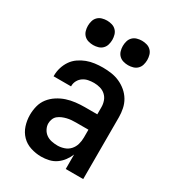

<svg xmlns="http://www.w3.org/2000/svg" viewBox="-181 -842 862 952"><g transform="rotate(30 250.0 -366.0)"><path d="M203 8Q173 8 143 -1.5Q113 -11 92 -32.5Q71 -54 61.5 -83.5Q52 -113 52 -144Q52 -170 58.5 -195.5Q65 -221 81 -241.5Q97 -262 119.5 -276.5Q142 -291 166.5 -299Q191 -307 217 -310Q243 -313 269 -313H340V-354Q340 -372 334 -389Q328 -406 315 -418Q302 -430 284.5 -435Q267 -440 249 -440Q233 -440 217 -437Q201 -434 187.5 -425Q174 -416 166 -401.5Q158 -387 158 -371V-368H58V-373Q58 -396 65 -418.5Q72 -441 85 -460Q98 -479 117.5 -492.5Q137 -506 158.5 -514Q180 -522 203 -525Q226 -528 249 -528Q273 -528 297.5 -524.5Q322 -521 344.5 -511Q367 -501 386 -485Q405 -469 417.5 -448Q430 -427 435 -402.5Q440 -378 440 -354V0H340V-83Q332 -63 318.5 -45Q305 -27 287 -14.5Q269 -2 247 3Q225 8 203 8ZM246 -80Q265 -80 284 -86.5Q303 -93 316 -107.5Q329 -122 334.5 -141Q340 -160 340 -180V-225H269Q256 -225 243.5 -224Q231 -223 218.5 -220Q206 -217 194 -212Q182 -207 172 -199Q162 -191 157 -178.5Q152 -166 152 -153Q152 -137 160 -121.5Q168 -106 181.5 -96.5Q195 -87 212 -83.5Q229 -80 246 -80ZM350 -600Q336 -600 322 -604Q308 -608 298 -618Q288 -628 284 -642Q280 -656 280 -670Q280 -684 284 -698Q288 -712 298 -722Q308 -732 322 -736Q336 -740 350 -740Q364 -740 378 -736Q392 -732 402 -722Q412 -712 416 -698Q420 -684 420 -670Q420 -656 416 -642Q412 -628 402 -618Q392 -608 378 -604Q364 -600 350 -600ZM150 -600Q136 -600 122 -604Q108 -608 98 -618Q88 -628 84 -642Q80 -656 80 -670Q80 -684 84 -698Q88 -712 98 -722Q108 -732 122 -736Q136 -740 150 -740Q164 -740 178 -736Q192 -732 202 -722Q212 -712 216 -698Q220 -684 220 -670Q220 -656 216 -642Q212 -628 202 -618Q192 -608 178 -604Q164 -600 150 -600Z"/></g></svg>

Font: Iosevka Semibold
Style: Regular
Weight: 600
Monospace: yes
Designer: Belleve Invis
Foundry: Belleve Invis
Version: Version 33.2.3; ttfautohint (v1.8.4)